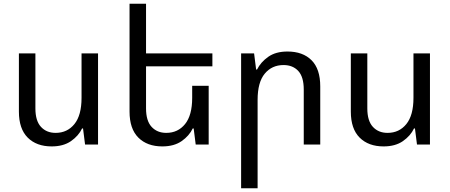

<svg xmlns="http://www.w3.org/2000/svg" viewBox="-20 -780 2428 1036"><path d="M509 -492V0H439L428 -87H423Q404 -47 363 -18.5Q322 10 259 10Q177 10 129.5 -37.5Q82 -85 82 -178V-492H171V-195Q171 -128 201 -95.5Q231 -63 280 -63Q343 -63 381.5 -110.5Q420 -158 420 -252V-492Z M1106 -317V0H1036L1025 -87H1020Q1001 -47 960 -18.5Q919 10 856 10Q774 10 726.5 -37.5Q679 -85 679 -178V-760H768V-492H1126V-422H768V-195Q768 -128 798 -95.5Q828 -63 877 -63Q940 -63 978.5 -110.5Q1017 -158 1017 -252V-317Z M1281 236V-492H1351L1362 -405H1367Q1387 -445 1427.5 -473.5Q1468 -502 1531 -502Q1614 -502 1661 -455Q1708 -408 1708 -314V0H1619V-297Q1619 -365 1589.5 -397Q1560 -429 1510 -429Q1447 -429 1408.5 -382.5Q1370 -336 1370 -241V236Z M2300 -492V0H2230L2219 -87H2214Q2195 -47 2154 -18.5Q2113 10 2050 10Q1968 10 1920.5 -37.5Q1873 -85 1873 -178V-492H1962V-195Q1962 -128 1992 -95.5Q2022 -63 2071 -63Q2134 -63 2172.5 -110.5Q2211 -158 2211 -252V-492Z"/></svg>

Font: Noto Sans Living
Style: Regular
Weight: 400
Designer: Monotype Design Team
Foundry: Monotype Imaging Inc.
Version: Version 2.013; ttfautohint (v1.8.4.7-5d5b)